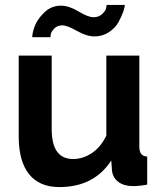

<svg xmlns="http://www.w3.org/2000/svg" viewBox="-20 -750 658 780"><path d="M221 10Q140 10 98 -42.5Q56 -95 56 -196V-524H190V-225Q190 -104 277 -104Q317 -104 353 -128Q389 -152 412 -199V-524H546V-154Q546 -115 578 -114V0Q546 6 520 6Q484 6 461.5 -10.5Q439 -27 435 -56L432 -98Q362 10 221 10ZM185 -599H111Q111 -616 121 -643.5Q131 -671 159.5 -699Q188 -727 228 -727Q260 -727 299 -703.5Q338 -680 360 -680Q381 -680 394.5 -692.5Q408 -705 410.5 -714.5Q413 -724 413 -730H487Q487 -721 480.5 -702Q474 -683 461 -659.5Q448 -636 422 -619Q396 -602 364 -602Q332 -602 292.5 -624.5Q253 -647 233 -647Q213 -647 201 -634.5Q189 -622 187 -613.5Q185 -605 185 -599Z"/></svg>

Font: Raleway
Style: Bold
Weight: 700
Designer: Matt McInerney, Pablo Impallari, Rodrigo Fuenzalida
Foundry: Matt McInerney, Pablo Impallari, Rodrigo Fuenzalida
Version: Version 3.000